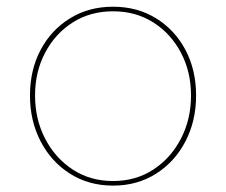

<svg xmlns="http://www.w3.org/2000/svg" viewBox="-20 -558 690 586"><path d="M325 8.5Q251 8.5 193.8 -27.8Q136.5 -64 104 -126.5Q71.5 -189 71.5 -266.5Q71.5 -344.5 104 -405.8Q136.5 -467 193.8 -502.2Q251 -537.5 325 -537.5Q399 -537.5 456.2 -502.2Q513.5 -467 546 -405.8Q578.5 -344.5 578.5 -266.5Q578.5 -189 546 -126.5Q513.5 -64 456.2 -27.8Q399 8.5 325 8.5ZM325 -5.5Q394.5 -5.5 448 -40.5Q501.5 -75.5 532.2 -134.8Q563 -194 563 -266.5Q563 -339 532.2 -397.2Q501.5 -455.5 448 -489.5Q394.5 -523.5 325 -523.5Q255.5 -523.5 202 -489.5Q148.5 -455.5 117.8 -397.2Q87 -339 87 -266.5Q87 -194 117.8 -134.8Q148.5 -75.5 202 -40.5Q255.5 -5.5 325 -5.5Z"/></svg>

Font: Epilogue Thin
Style: Regular
Weight: 250
Designer: Tyler Finck
Foundry: Etcetera Type Co
Version: Version 2.111